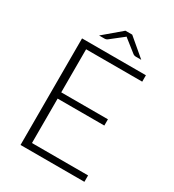

<svg xmlns="http://www.w3.org/2000/svg" viewBox="-205 -987 1001 1104"><g transform="rotate(30 295.5 -435.0)"><path d="M529 -707.5V-665H156.5V-379H466.5V-337.5H156.5V-42.5H529V0H105V-707.5ZM461.5 -771H425Q421 -771 416.2 -772.2Q411.5 -773.5 408 -776L330 -837.5Q326 -840.5 324.5 -842Q323 -843.5 322 -844.5Q321 -843.5 319.2 -842Q317.5 -840.5 313.5 -837.5L235 -776Q231.5 -773.5 227 -772.2Q222.5 -771 218.5 -771H181.5L299 -870.5H344Z"/></g></svg>

Font: Lato Light
Style: Regular
Weight: 300
Designer: Lukasz Dziedzic
Foundry: Lukasz Dziedzic
Version: Version 1.104; Western+Polish opensource